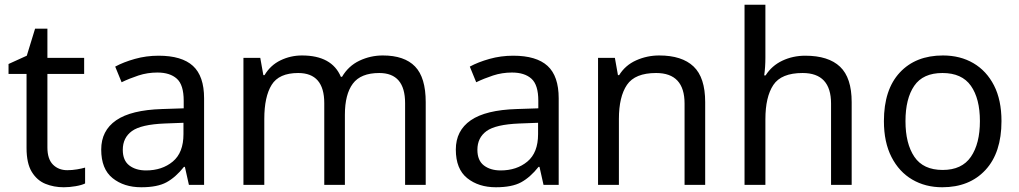

<svg xmlns="http://www.w3.org/2000/svg" viewBox="-20 -873 4299 810"><path d="M264 -155Q284 -155 305 -158.5Q326 -162 339 -166V-99Q325 -92 299 -87.5Q273 -83 249 -83Q207 -83 171.5 -97.5Q136 -112 114 -148Q92 -184 92 -249V-561H16V-603L93 -638L128 -752H180V-629H335V-561H180V-251Q180 -202 203.5 -178.5Q227 -155 264 -155Z M649 -638Q747 -638 794 -595Q841 -552 841 -458V-93H777L760 -169H756Q721 -125 682.5 -104Q644 -83 576 -83Q503 -83 455 -121.5Q407 -160 407 -242Q407 -322 470 -365.5Q533 -409 664 -413L755 -416V-448Q755 -515 726 -541Q697 -567 644 -567Q602 -567 564 -554.5Q526 -542 493 -526L466 -592Q501 -611 549 -624.5Q597 -638 649 -638ZM675 -352Q575 -348 536.5 -320Q498 -292 498 -241Q498 -196 525.5 -175Q553 -154 596 -154Q664 -154 709 -191.5Q754 -229 754 -307V-355Z M1595 -639Q1686 -639 1731 -592.5Q1776 -546 1776 -442V-93H1689V-438Q1689 -565 1580 -565Q1502 -565 1468.5 -520Q1435 -475 1435 -389V-93H1348V-438Q1348 -565 1238 -565Q1157 -565 1126 -515Q1095 -465 1095 -371V-93H1007V-629H1078L1091 -556H1096Q1121 -598 1163.5 -618.5Q1206 -639 1254 -639Q1380 -639 1418 -549H1423Q1450 -595 1496.5 -617Q1543 -639 1595 -639Z M2145 -638Q2243 -638 2290 -595Q2337 -552 2337 -458V-93H2273L2256 -169H2252Q2217 -125 2178.5 -104Q2140 -83 2072 -83Q1999 -83 1951 -121.5Q1903 -160 1903 -242Q1903 -322 1966 -365.5Q2029 -409 2160 -413L2251 -416V-448Q2251 -515 2222 -541Q2193 -567 2140 -567Q2098 -567 2060 -554.5Q2022 -542 1989 -526L1962 -592Q1997 -611 2045 -624.5Q2093 -638 2145 -638ZM2171 -352Q2071 -348 2032.5 -320Q1994 -292 1994 -241Q1994 -196 2021.5 -175Q2049 -154 2092 -154Q2160 -154 2205 -191.5Q2250 -229 2250 -307V-355Z M2761 -639Q2857 -639 2906 -592.5Q2955 -546 2955 -442V-93H2868V-436Q2868 -565 2748 -565Q2659 -565 2625 -515Q2591 -465 2591 -371V-93H2503V-629H2574L2587 -556H2592Q2618 -598 2664 -618.5Q2710 -639 2761 -639Z M3209 -630Q3209 -590 3204 -555H3210Q3236 -596 3280.5 -617Q3325 -638 3377 -638Q3475 -638 3524 -591.5Q3573 -545 3573 -442V-93H3486V-436Q3486 -565 3366 -565Q3276 -565 3242.5 -514.5Q3209 -464 3209 -370V-93H3121V-853H3209Z M4205 -362Q4205 -229 4137.5 -156Q4070 -83 3955 -83Q3884 -83 3828.5 -115.5Q3773 -148 3741 -210.5Q3709 -273 3709 -362Q3709 -495 3776 -567Q3843 -639 3958 -639Q4031 -639 4086.5 -606.5Q4142 -574 4173.5 -512.5Q4205 -451 4205 -362ZM3800 -362Q3800 -267 3837.5 -211.5Q3875 -156 3957 -156Q4038 -156 4076 -211.5Q4114 -267 4114 -362Q4114 -457 4076 -511Q4038 -565 3956 -565Q3874 -565 3837 -511Q3800 -457 3800 -362Z"/></svg>

Font: Noto Sans Telugu UI
Style: Regular
Weight: 400
Designer: Jelle Bosma - Monotype Design Team
Foundry: Monotype Imaging Inc.
Version: Version 2.005; ttfautohint (v1.8.4.7-5d5b)